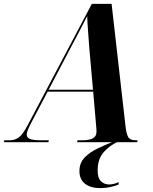

<svg xmlns="http://www.w3.org/2000/svg" viewBox="-77 -734 790 991"><path d="M-57 0 -55 -10H-27Q0 -10 20.5 -25Q41 -40 67 -90L397 -714H499L570 -90Q575 -42 585 -26Q595 -10 624 -10H633L631 0H321L323 -10H351Q383 -10 402 -20Q421 -30 421 -54Q421 -62 420.5 -70.5Q420 -79 419 -87L404 -261H169L85 -102Q73 -79 67 -64.5Q61 -50 61 -39Q61 -23 78.5 -16.5Q96 -10 134 -10H175L173 0ZM288 -488 174 -271H403L384 -485Q381 -529 377.5 -573.5Q374 -618 373 -651Q357 -619 337 -581Q317 -543 288 -488ZM441 237Q391 237 362 214.5Q333 192 333 149Q333 107 359.5 79.5Q386 52 426.5 32.5Q467 13 511 -4H535Q491 15 459 50.5Q427 86 427 146Q427 185 444 201.5Q461 218 486 218Q510 218 536 206L534 219Q517 226 492 231.5Q467 237 441 237Z"/></svg>

Font: Noto Serif Display SemiCondensed
Style: Bold Italic
Weight: 700
Width: 4
Italic angle: -12°
Designer: Monotype Design Team
Foundry: Monotype Imaging Inc.
Version: Version 2.009